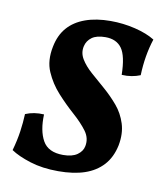

<svg xmlns="http://www.w3.org/2000/svg" viewBox="-62 -520 508 582"><g transform="rotate(10 192.5 -229.0)"><path d="M233 -467Q272 -467 309 -458Q346 -449 370 -434Q353 -382 351 -321Q339 -316 324.5 -313.5Q310 -311 294 -312Q293 -370 276.5 -393Q260 -416 226 -416Q199 -416 184.5 -405.5Q170 -395 166 -378Q161 -357 172.5 -338Q184 -319 204.5 -301Q225 -283 248 -263Q271 -243 290.5 -220Q310 -197 319.5 -167Q329 -137 322 -100Q314 -62 292 -38Q270 -14 236 -2.5Q202 9 155 9Q106 9 68 -3Q30 -15 8 -30Q17 -62 21 -90Q25 -118 26 -144Q52 -155 83 -153Q81 -103 98 -72.5Q115 -42 161 -42Q189 -42 204.5 -53Q220 -64 223 -80Q228 -105 212 -126.5Q196 -148 170 -171Q144 -194 119 -221.5Q94 -249 79.5 -282.5Q65 -316 74 -360Q81 -396 101.5 -419.5Q122 -443 155.5 -455Q189 -467 233 -467Z"/></g></svg>

Font: Vollkorn Medium
Style: Italic
Weight: 500
Italic angle: -11°
Designer: Friedrich Althausen
Foundry: Friedrich Althausen
Version: Version 5.000